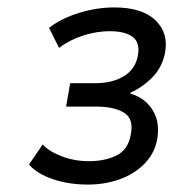

<svg xmlns="http://www.w3.org/2000/svg" viewBox="-20 -730 490 517"><path d="M217 -233Q165 -233 122.5 -247.5Q80 -262 58 -287L95 -341Q112 -322 146.5 -309Q181 -296 219 -296Q263 -296 294 -311.5Q325 -327 332 -367Q341 -410 314 -426.5Q287 -443 239 -443H158L169 -506H237Q282 -506 313 -524.5Q344 -543 351 -579Q358 -614 338 -630Q318 -646 275 -646Q241 -646 204.5 -634.5Q168 -623 139 -601L112 -655Q146 -681 193.5 -695.5Q241 -710 288 -710Q363 -710 399 -675Q435 -640 424 -586Q416 -548 390.5 -522Q365 -496 331 -480V-478Q356 -471 374 -454.5Q392 -438 400.5 -413Q409 -388 403 -353Q395 -315 368 -288Q341 -261 301.5 -247Q262 -233 217 -233Z"/></svg>

Font: Nunito Sans 7pt SemiCondensed Medium
Style: Italic
Weight: 500
Width: 4
Italic angle: -9°
Designer: Vernon Adams
Foundry: Vernon Adams
Version: Version 3.101;gftools[0.9.27]